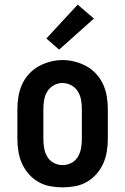

<svg xmlns="http://www.w3.org/2000/svg" viewBox="-20 -800 540 828"><path d="M250 8Q223 8 196 3Q169 -2 145.5 -15.5Q122 -29 104 -49.5Q86 -70 75 -94.5Q64 -119 59.5 -146Q55 -173 55 -200V-330Q55 -357 59.5 -384Q64 -411 75 -435.5Q86 -460 104.5 -480.5Q123 -501 146.5 -514Q170 -527 196.5 -534Q223 -541 250 -541Q277 -541 303.5 -534Q330 -527 353.5 -514Q377 -501 395.5 -480.5Q414 -460 425 -435.5Q436 -411 440.5 -384Q445 -357 445 -330V-200Q445 -173 440.5 -146Q436 -119 425 -94.5Q414 -70 396 -49.5Q378 -29 354.5 -15.5Q331 -2 304 3Q277 8 250 8ZM250 -88Q270 -88 288 -97.5Q306 -107 316 -124Q326 -141 329.5 -160.5Q333 -180 333 -200V-330Q333 -350 329.5 -369.5Q326 -389 315.5 -406Q305 -423 287 -432.5Q269 -442 249 -442Q229 -442 211.5 -432Q194 -422 184 -405.5Q174 -389 170.5 -369.5Q167 -350 167 -330V-200Q167 -180 170.5 -160.5Q174 -141 184 -124Q194 -107 212 -97.5Q230 -88 250 -88ZM235 -586 180 -634 315 -780 385 -720Z"/></svg>

Font: Iosevka Slab
Style: Bold
Weight: 700
Monospace: yes
Designer: Belleve Invis
Foundry: Belleve Invis
Version: Version 11.1.1; ttfautohint (v1.8.3)